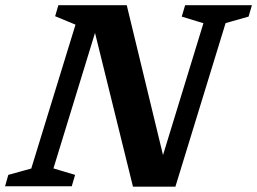

<svg xmlns="http://www.w3.org/2000/svg" viewBox="-44 -718 992 740"><path d="M598.5 -61.5 565 -57.5 740 -628.5 656.5 -654 669.5 -698H927L914 -654L825.5 -629L632 1.5H468.5L313 -628.5L335.5 -634.5L162 -69L245.5 -44L232.5 0H-24.5L-12 -44L76.5 -68.5L247 -623L168.5 -655.5L181 -698H444.5Z"/></svg>

Font: Newsreader 9pt SemiBold
Style: Italic
Weight: 600
Italic angle: -17°
Designer: Hugues Gentile
Foundry: Production Type
Version: Version 1.003